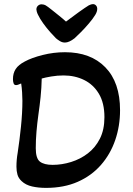

<svg xmlns="http://www.w3.org/2000/svg" viewBox="-20 -901 645 934"><path d="M296 -694Q283 -694 271.5 -701Q260 -708 252 -715Q242 -725 224.5 -744.5Q207 -764 190.5 -787Q174 -810 165 -829Q161 -837 159 -844Q157 -851 157 -855Q157 -866 164.5 -873Q172 -880 182 -880Q186 -880 191 -879Q196 -878 202 -875Q212 -869 229.5 -855Q247 -841 267 -825Q287 -809 301 -796Q331 -819 364 -842.5Q397 -866 412 -875Q424 -881 432 -881Q441 -881 447 -874.5Q453 -868 453 -858Q453 -844 443 -828Q432 -810 412.5 -787Q393 -764 373.5 -744.5Q354 -725 343 -715Q316 -694 296 -694ZM204 13Q167 13 136 6Q105 -1 85 -20Q70 -34 65 -51.5Q60 -69 60 -90Q60 -124 66 -158Q75 -217 82 -285Q89 -353 89 -411Q89 -429 87.5 -452Q86 -475 83 -495Q76 -492 69.5 -489.5Q63 -487 58 -487Q49 -487 46 -496Q43 -505 43 -516Q43 -545 56.5 -565.5Q70 -586 101 -602Q134 -620 187.5 -633.5Q241 -647 296 -647Q421 -647 492.5 -573.5Q564 -500 564 -365Q564 -288 540.5 -219.5Q517 -151 471 -98.5Q425 -46 358 -16.5Q291 13 204 13ZM236 -99Q281 -99 326 -113Q371 -127 407.5 -155Q444 -183 466 -226.5Q488 -270 488 -331Q488 -400 461 -445Q434 -490 389 -512Q344 -534 289 -534Q259 -534 229.5 -529Q200 -524 183 -519Q182 -473 177.5 -429.5Q173 -386 167 -345Q161 -302 157.5 -261Q154 -220 154 -180Q154 -130 174.5 -114.5Q195 -99 236 -99Z"/></svg>

Font: Akaya Telivigala
Style: Regular
Weight: 400
Designer: Vaishnavi Murthy Yerkadithaya, Juan Luis Blanco Aristondo
Version: Version 1.002; ttfautohint (v1.8.3)